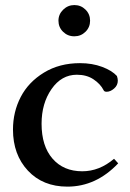

<svg xmlns="http://www.w3.org/2000/svg" viewBox="-20 -712 502 744"><path d="M268.1 -571.3Q242.2 -571.3 224.4 -588.9Q206.5 -606.4 206.5 -631.8Q206.5 -656.7 224.9 -674.6Q243.2 -692.4 268.1 -692.4Q293.5 -692.4 311.3 -674.8Q329.1 -657.2 329.1 -631.8Q329.1 -606.4 311.3 -588.9Q293.5 -571.3 268.1 -571.3ZM241.2 11.2Q146 11.2 88.1 -50.8Q30.3 -112.8 30.3 -210Q30.3 -278.3 60.3 -336.2Q90.3 -394 150.4 -430.7Q210.4 -467.3 290 -467.3Q337.4 -467.3 375.7 -452.9Q414.1 -438.5 433.1 -417.5Q436.5 -407.2 436.5 -399.4Q436.5 -381.3 422.1 -368.9Q407.7 -356.4 393.1 -356.4Q383.8 -356.4 381.3 -362.8Q369.1 -386.7 342.5 -404.5Q315.9 -422.4 277.8 -422.4Q218.3 -422.4 179.7 -366.9Q141.1 -311.5 141.1 -232.4Q141.1 -146 183.6 -97.2Q226.1 -48.3 298.8 -48.3Q365.2 -48.3 421.9 -96.7L438 -79.1Q352.5 11.2 241.2 11.2Z"/></svg>

Font: Elstob 6pt Medium
Style: Regular
Weight: 500
Designer: Peter S. Baker
Version: Version 1.015